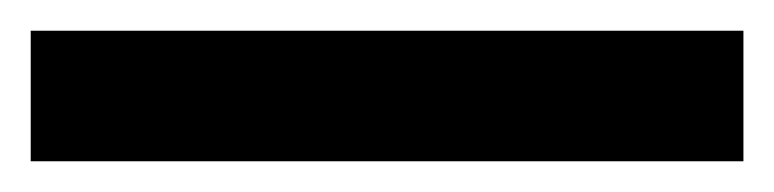

<svg xmlns="http://www.w3.org/2000/svg" viewBox="-23 -865 504 125"><path d="M461 -760V-845H-3V-760Z"/></svg>

Font: Noto Sans Myanmar UI ExtraCondensed SemiBold
Style: Regular
Weight: 600
Width: 2
Designer: Monotype Design Team
Foundry: Monotype Imaging Inc.
Version: Version 2.103